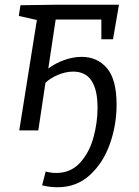

<svg xmlns="http://www.w3.org/2000/svg" viewBox="-20 -548 583 807"><path d="M470 -108Q470 -23 442 56.5Q414 136 358 187.5Q302 239 222 239Q188 239 157 231L172 173Q195 179 216 179Q277 179 316 136.5Q355 94 372.5 31Q390 -32 390 -95Q390 -247 288 -247Q256 -247 223 -233Q190 -219 171 -200L141 0H61L135 -464L59 -481L66 -526L207 -528H480L455 -383H406V-466H214L183 -260Q212 -282 249.5 -295.5Q287 -309 323 -309Q389 -309 429.5 -261.5Q470 -214 470 -108Z"/></svg>

Font: Bitter Pro
Style: Italic
Weight: 400
Italic angle: -9°
Designer: Sol Matas, and Bitter project Authors
Foundry: Sol Matas
Version: Version 1.010